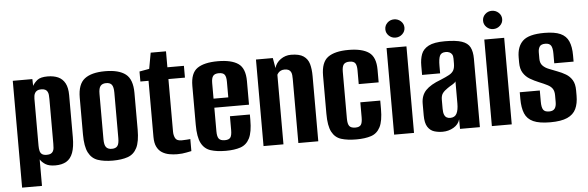

<svg xmlns="http://www.w3.org/2000/svg" viewBox="-49 -816 3353 1094"><g transform="rotate(-5 1627.5 -269.0)"><path d="M37.4 116V-495H149.5L150.5 -456.2Q159.8 -473 177.9 -487.9Q196 -502.7 236.8 -502.7Q271.6 -502.7 297 -491.4Q322.3 -480 336.3 -454.3Q350.3 -428.5 350.3 -385V-144.8Q350.3 -89.6 338 -56.4Q325.7 -23.1 300.7 -8.4Q275.7 6.3 237.5 6.3Q201.5 6.3 181.5 -6.2Q161.4 -18.7 151.1 -35.4V116ZM193.9 -58Q208.7 -58 217.1 -62.4Q225.5 -66.8 229.9 -74.7Q234.3 -82.7 235.3 -93.3Q236.3 -103.9 236.3 -117V-373.2Q236.3 -386.4 235.3 -397Q234.3 -407.5 229.9 -415.7Q225.5 -423.8 217.1 -428.1Q208.7 -432.5 193.9 -432.5Q179.7 -432.5 171.3 -427.7Q162.9 -422.9 158.5 -415.4Q154.1 -407.9 152.8 -399.1Q151.4 -390.4 151.4 -382.7V-114.1Q151.4 -97.1 154.5 -84.2Q157.6 -71.3 166.9 -64.7Q176.1 -58 193.9 -58Z M566 7.7Q515.9 7.7 480.7 -4.3Q445.5 -16.3 427.4 -51.6Q409.2 -86.9 409.2 -155.7V-365.9Q409.2 -442.7 448.3 -473.2Q487.5 -503.7 566 -503.7Q644.5 -503.7 683.3 -473.5Q722.1 -443.4 722.1 -365.9V-156.4Q722.1 -87.2 704.3 -51.9Q686.5 -16.6 651.6 -4.5Q616.8 7.7 566 7.7ZM566 -59.7Q588.3 -59.7 598.2 -72.3Q608.1 -84.8 608.1 -117.7V-377.9Q608.1 -409.2 598.5 -422.4Q589 -435.6 566 -435.6Q544.4 -435.6 533.8 -422.9Q523.2 -410.2 523.2 -377.9V-117.7Q523.2 -85.1 533.8 -72.4Q544.4 -59.7 566 -59.7Z M934.6 3.4Q911.5 3.4 888.9 -0.9Q866.2 -5.2 848 -16.7Q829.8 -28.2 819 -49.8Q808.1 -71.4 808.1 -107V-427.6H761.4V-484.9L817.7 -495L834.2 -586.3H921.8V-495H1016.3V-427.6H921.8V-126.7Q921.8 -106 930.1 -89.6Q938.3 -73.2 966.5 -73.2Q979.4 -73.2 996.3 -74.5Q1013.1 -75.9 1016.3 -76.2V-7.4Q1012.8 -7.1 988.3 -1.8Q963.8 3.4 934.6 3.4Z M1212.6 8.3Q1160.9 8.3 1125.5 -3.2Q1090.2 -14.7 1072.2 -49.5Q1054.2 -84.3 1054.2 -154.4V-376.8Q1054.2 -450.3 1093.3 -477.3Q1132.5 -504.4 1210.7 -504.4Q1288.6 -504.4 1327.5 -477.3Q1366.5 -450.3 1366.5 -376.8V-242.2H1168.2V-107.4Q1168.2 -76.7 1177.8 -64.7Q1187.5 -52.6 1212 -52.6Q1234.9 -52.6 1243.7 -64.3Q1252.5 -76.1 1252.5 -107.4V-186H1366.5V-155.4Q1366.5 -85.3 1348.7 -50.1Q1330.9 -15 1296.5 -3.3Q1262.1 8.3 1212.6 8.3ZM1168.2 -294H1252.5V-383.3Q1252.5 -411.8 1243.7 -423.8Q1234.9 -435.9 1210.7 -435.9Q1187.5 -435.9 1177.8 -423.8Q1168.2 -411.8 1168.2 -383.3Z M1428.4 0V-495H1524.8L1534.9 -437.1Q1543.6 -467.5 1570.3 -486.1Q1597.1 -504.7 1628.8 -504.7Q1676.6 -504.7 1700.9 -488.1Q1725.2 -471.5 1733.4 -442.2Q1741.6 -412.9 1741.6 -373.4V0H1627.6V-366.4Q1627.6 -378.2 1626.6 -388.4Q1625.6 -398.7 1621.6 -406.6Q1617.5 -414.6 1609.1 -419.3Q1600.7 -424 1585.2 -424Q1572.7 -424 1563.8 -419.5Q1554.9 -415 1550 -409.1Q1545 -403.2 1542.4 -397.8V0Z M1959.3 8.3Q1907.9 8.3 1872.5 -2.8Q1837.2 -14 1819.2 -48.5Q1801.2 -83 1801.2 -151.7V-369.7Q1801.2 -446.5 1840.3 -475.1Q1879.5 -503.6 1957.7 -503.6Q2035.6 -503.6 2074.5 -476.4Q2113.5 -449.2 2113.5 -376.8V-304.5H1999.5V-383.3Q1999.5 -412.1 1990.7 -424.3Q1981.9 -436.5 1957.7 -436.5Q1934.5 -436.5 1924.8 -424.3Q1915.2 -412.1 1915.2 -383.3V-114.5Q1915.2 -83.9 1924.8 -71.6Q1934.5 -59.4 1959 -59.4Q1981.9 -59.4 1990.7 -71.3Q1999.5 -83.2 1999.5 -114.5V-200.3H2113.5V-152.4Q2113.5 -83.6 2095.7 -49Q2077.9 -14.3 2043.3 -3Q2008.8 8.3 1959.3 8.3Z M2175.4 0V-495H2289.1V0ZM2231.7 -550.1Q2209.6 -550.1 2193.6 -565.5Q2177.7 -580.8 2177.7 -602.1Q2177.7 -624 2193.6 -639.3Q2209.6 -654.5 2231.7 -654.5Q2254.4 -654.5 2270.8 -639.3Q2287.1 -624 2287.1 -602.4Q2287.1 -580.8 2270.8 -565.5Q2254.4 -550.1 2231.7 -550.1Z M2452.7 7.7Q2426.9 7.7 2404.3 0.7Q2381.6 -6.4 2367.2 -28.5Q2352.8 -50.6 2352.8 -95V-161.4Q2352.8 -208.3 2380.3 -237.4Q2407.9 -266.5 2467.1 -288.4Q2498.4 -301.3 2516.4 -311.2Q2534.4 -321 2542.3 -335.3Q2550.2 -349.5 2550.2 -375.2V-402.4Q2550.2 -417.7 2544.9 -426.4Q2539.5 -435.1 2530.3 -439.2Q2521.1 -443.4 2509 -443.4Q2483.4 -443.4 2475.1 -425.6Q2466.9 -407.9 2466.9 -367.1V-325.1H2363.7V-378Q2363.7 -415 2374.2 -443.5Q2384.8 -472 2416.1 -488.5Q2447.4 -505 2509 -505Q2572.2 -505 2605.9 -493.7Q2639.6 -482.5 2652.8 -457.6Q2665.9 -432.7 2665.9 -391.4V0H2552.2L2551.9 -54.7Q2543.7 -25.6 2515.2 -9Q2486.6 7.7 2452.7 7.7ZM2501.7 -67.2Q2528.6 -67.2 2539.2 -87.5Q2549.9 -107.7 2549.9 -145.4V-271.9Q2544 -262.5 2529.9 -254.7Q2515.7 -246.9 2502.5 -237.7Q2483.4 -225 2473.4 -211.6Q2463.4 -198.2 2463.4 -174.1V-123Q2463.4 -101.5 2468.3 -89.2Q2473.3 -76.9 2482.1 -72.1Q2490.8 -67.2 2501.7 -67.2Z M2734.4 0V-495H2848.1V0ZM2790.7 -550.1Q2768.6 -550.1 2752.6 -565.5Q2736.7 -580.8 2736.7 -602.1Q2736.7 -624 2752.6 -639.3Q2768.6 -654.5 2790.7 -654.5Q2813.4 -654.5 2829.8 -639.3Q2846.1 -624 2846.1 -602.4Q2846.1 -580.8 2829.8 -565.5Q2813.4 -550.1 2790.7 -550.1Z M3068.4 7.4Q3005.7 7.4 2971.2 -8.2Q2936.7 -23.8 2923.1 -56.8Q2909.5 -89.7 2909.5 -140.1V-178.3H3024.2V-114.4Q3024.2 -82.3 3033.1 -68.4Q3042 -54.6 3067 -54.6Q3089.1 -54.6 3098.8 -67.2Q3108.5 -79.8 3108.5 -104.8V-142.9Q3108.5 -166.9 3099.4 -180.8Q3090.4 -194.7 3071.2 -204.5Q3052 -214.4 3023.3 -226Q2996.5 -236.9 2973.1 -250.8Q2949.6 -264.8 2935.1 -287.8Q2920.6 -310.8 2920.6 -346.8V-375.7Q2920.6 -438.5 2955 -470.7Q2989.3 -503 3077.9 -503Q3137 -503 3170 -488.1Q3203 -473.2 3216.6 -441.7Q3230.3 -410.3 3230.3 -361.9V-325.5H3119.7V-380.7Q3119.7 -414.1 3110.4 -427.6Q3101 -441 3078.5 -441Q3054.2 -441 3045.8 -428Q3037.4 -414.9 3037.4 -395.6V-358.6Q3037.4 -333.7 3050.9 -319.4Q3064.5 -305 3086.4 -296.6Q3108.4 -288.3 3132.7 -278.4Q3159 -268.8 3181.1 -255.5Q3203.3 -242.2 3216.8 -220Q3230.3 -197.9 3230.3 -161V-131.1Q3230.3 -85.9 3215.6 -55Q3200.8 -24 3165.6 -8.3Q3130.4 7.4 3068.4 7.4Z"/></g></svg>

Font: Alumni Sans Thin
Style: Regular
Weight: 100
Designer: Robert E. Leuschke
Foundry: Robert E. Leuschke
Version: Version 1.018